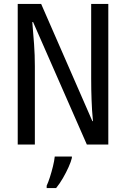

<svg xmlns="http://www.w3.org/2000/svg" viewBox="-20 -734 640 975"><path d="M70 0V-714H189L449 -119H452Q449 -148 447.5 -174.5Q446 -201 445 -226.5Q444 -252 443.5 -279Q443 -306 443 -336V-714H530V0H421L148 -622H144Q146 -594 148.5 -566Q151 -538 153 -510Q155 -482 156 -454Q157 -426 157 -398V0ZM217 209Q225 192 233.5 165.5Q242 139 249 110.5Q256 82 258 61H345V68Q341 86 328.5 114Q316 142 299.5 170.5Q283 199 265 221H217Z"/></svg>

Font: Noto Sans Mono
Style: Regular
Weight: 400
Designer: Monotype Design Team
Foundry: Monotype Imaging Inc.
Version: Version 2.014